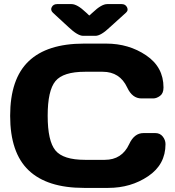

<svg xmlns="http://www.w3.org/2000/svg" viewBox="-20 -918 857 942"><path d="M392.1 -704.1H501Q611.8 -704.1 697 -646.5Q782.2 -588.9 782.2 -488.8Q782.2 -460 765.1 -447.5Q748 -435.1 731.9 -435.1H673.8Q628.9 -435.1 604 -488.8Q567.9 -565.9 483.9 -565.9H397Q290 -565.9 252 -520Q213.9 -474.1 213.9 -350.1Q213.9 -226.1 252 -179.9Q290 -133.8 397 -133.8H494.1Q578.1 -133.8 613.8 -210.9Q638.7 -265.1 684.1 -265.1H742.2Q765.1 -265.1 778.6 -248Q792 -231 792 -210.9Q792 -110.8 707 -53.5Q622.1 3.9 511.2 3.9H392.1Q210.9 3.9 120.4 -82.5Q29.8 -168.9 29.8 -349.9Q29.8 -530.8 120.4 -617.4Q210.9 -704.1 392.1 -704.1ZM259.8 -897.9H331.1Q358.9 -897.9 401.9 -856.9L418 -841.8L435.1 -856.9Q478 -897.9 505.9 -897.9H577.1Q595.2 -897.9 603 -882.8Q606 -877.4 606 -870.4Q606 -863.3 597.2 -855L520 -785.2Q475.1 -742.2 448.2 -742.2H388.2Q361.3 -742.2 315.9 -785.2L240.2 -855Q226.1 -868.2 233.9 -883.1Q241.7 -897.9 259.8 -897.9Z"/></svg>

Font: Days One
Style: Regular
Weight: 400
Designer: Alexander Kalachev, Alexey Maslov, Jovanny Lemonad
Foundry: Alexander Kalachev, Alexey Maslov, Jovanny Lemonad
Version: Version 1.002